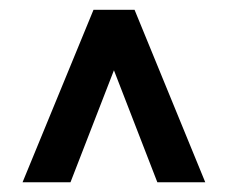

<svg xmlns="http://www.w3.org/2000/svg" viewBox="-20 -731 469 395"><path d="M303.7 -356 214.4 -586.4 125 -356H26.4L172.4 -710.9H256.8L402.3 -356Z"/></svg>

Font: Vazirmatn RD Medium
Style: Regular
Weight: 500
Designer: Saber Rastikerdar
Foundry: Saber Rastikerdar
Version: Version 33.003